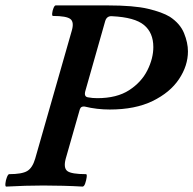

<svg xmlns="http://www.w3.org/2000/svg" viewBox="-31 -686 715 710"><path d="M-8 4Q-12 4 -11 -7.5Q-10 -19 -5.5 -30.5Q-1 -42 3 -42Q50 -42 69.5 -53.5Q89 -65 99 -99L234 -571Q244 -604 229.5 -615.5Q215 -627 165 -627Q161 -627 162 -637Q163 -647 167 -656.5Q171 -666 175 -666H367Q464 -666 516.5 -653.5Q569 -641 597 -624Q635 -599 649.5 -563.5Q664 -528 664 -496Q664 -443 631 -393.5Q598 -344 533.5 -312.5Q469 -281 375 -281Q327 -281 282 -292Q268 -294 264 -281L212 -99Q203 -65 218 -53.5Q233 -42 287 -42Q291 -42 289.5 -30.5Q288 -19 284 -7.5Q280 4 274 4Q240 2 202 1Q164 0 129 0Q97 0 62 1Q27 2 -8 4ZM329 -323Q401 -323 446.5 -352.5Q492 -382 514 -426Q536 -470 536 -512Q536 -565 501.5 -593.5Q467 -622 384 -626Q364 -628 358 -608L285 -351Q278 -328 295 -326Q310 -323 329 -323Z"/></svg>

Font: Junicode
Style: Bold Italic
Weight: 700
Italic angle: -11°
Designer: Peter S. Baker
Version: Version 2.100; ttfautohint (v1.8.4)